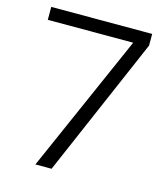

<svg xmlns="http://www.w3.org/2000/svg" viewBox="-106 -780 734 860"><g transform="rotate(15 261.0 -350.0)"><path d="M139 0 421 -640H25V-700H493V-646L214 0Z"/></g></svg>

Font: DM Sans 36pt Light
Style: Regular
Weight: 300
Designer: Colophon Foundry, Jonny Pinhorn
Foundry: Colophon Foundry
Version: Version 4.004;gftools[0.9.30]